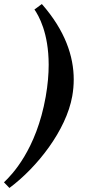

<svg xmlns="http://www.w3.org/2000/svg" viewBox="-64 -728 422 951"><path d="M293.9 -252C298.6 -278.5 301.2 -306 301.2 -334.3C301.2 -448.8 258.9 -576.4 143.3 -708L106.6 -681C126.9 -651.6 177.1 -566.3 177.1 -407.1C177.1 -360.8 172.8 -308.3 162.4 -249C116 14 -6 139 -44.4 175L-17.3 203C119.7 101 263.9 -82 293.9 -252Z"/></svg>

Font: Linux Biolinum O 
Style: Bold Italic
Weight: 700
Designer: Philipp H. Poll
Foundry: Philipp H. Poll
Version: Version 1.3.2